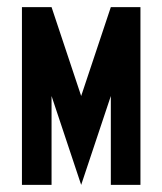

<svg xmlns="http://www.w3.org/2000/svg" viewBox="-20 -520 457 540"><path d="M291.7 -500H375V0H291.7V-250L208.3 0L125 -250V0H41.7V-500H125L208.3 -250Z"/></svg>

Font: Yulong
Style: Regular
Weight: 400
Designer: GGBotNet
Foundry: f0n7.com
Version: 1.00